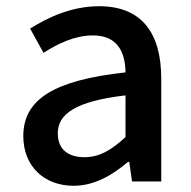

<svg xmlns="http://www.w3.org/2000/svg" viewBox="-20 -584 615 618"><path d="M217 14C283 14 342 -20 392 -63H396L405 0H499V-331C499 -478 436 -564 299 -564C211 -564 134 -528 77 -492L120 -414C167 -444 221 -470 279 -470C360 -470 383 -414 384 -351C155 -326 55 -265 55 -146C55 -49 122 14 217 14ZM252 -78C203 -78 166 -100 166 -155C166 -216 221 -258 384 -277V-143C339 -101 300 -78 252 -78Z"/></svg>

Font: Noto Sans TC Medium
Style: Regular
Weight: 500
Designer: Ryoko NISHIZUKA 西塚涼子 (kana, bopomofo & ideographs); Paul D. Hunt (Latin, Greek & Cyrillic); Sandoll Communications 산돌커뮤니
Foundry: Adobe
Version: Version 2.004;hotconv 1.0.118;makeotfexe 2.5.65603